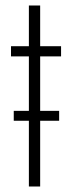

<svg xmlns="http://www.w3.org/2000/svg" viewBox="-20 -678 262 698"><path d="M30 -239V-275H195V-239ZM85 0V-473H20V-510H85V-658H126V-510H202V-473H126V0Z"/></svg>

Font: Saira ExtraCondensed ExtraLight
Style: Regular
Weight: 250
Width: 2
Designer: Hector Gatti with collaboration of the Omnibus-Type team
Foundry: Omnibus-Type
Version: Version 1.101